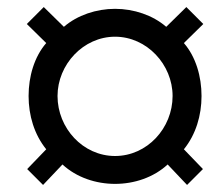

<svg xmlns="http://www.w3.org/2000/svg" viewBox="-20 -623 620 544"><path d="M102 -99 157 -157C197 -120 252 -102 306 -102C360 -102 415 -120 455 -157L510 -99L555 -144L501 -200C535 -242 551 -296 551 -351C551 -406 535 -462 501 -501L556 -555L508 -603L451 -547C413 -580 359 -598 306 -598C253 -598 199 -580 161 -547L104 -603L56 -555L111 -501C77 -462 61 -406 61 -351C61 -296 77 -242 111 -200L57 -144ZM306 -181C215 -181 143 -260 143 -351C143 -440 216 -519 306 -519C396 -519 469 -440 469 -351C469 -260 397 -181 306 -181Z"/></svg>

Font: Archivo SemiBold
Style: Italic
Weight: 600
Italic angle: -10°
Designer: Hector Gatti
Foundry: Omnibus-Type
Version: Version 2.001